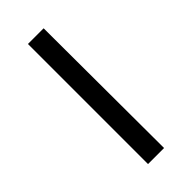

<svg xmlns="http://www.w3.org/2000/svg" viewBox="-215 -701 744 744"><g transform="rotate(-45 157.0 -329.0)"><path d="M113 0V-658H199L201 0Z"/></g></svg>

Font: EauTestText Medium
Style: Regular
Weight: 500
Designer: Christian Thalmann (Catharsis Fonts)
Version: Version 0.001;PS 000.001;hotconv 1.0.88;makeotf.lib2.5.64775